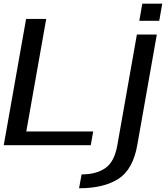

<svg xmlns="http://www.w3.org/2000/svg" viewBox="-23 -776 896 1026"><path d="M-3 0H462L475 -73.5H117.5L224 -675H116.5ZM399.5 230Q531.5 230 609.8 179.8Q688 129.5 711 -3L815 -591.5H708.5L604 0Q588.5 88.5 540 122.2Q491.5 156 413 156ZM737.5 -756.5 721.5 -665H828L844 -756.5Z"/></svg>

Font: Anybody SemiExpanded
Style: Italic
Weight: 400
Width: 6
Italic angle: -10°
Version: Version 1.113;gftools[0.9.25]